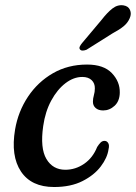

<svg xmlns="http://www.w3.org/2000/svg" viewBox="-20 -721 532 751"><path d="M302 -420Q268 -420 236 -395.5Q204 -371 180.5 -327.8Q157 -284.5 149 -228Q136.5 -141.5 161.5 -99.2Q186.5 -57 235.5 -57Q275 -57 309 -80.2Q343 -103.5 360 -146Q367 -157 373.5 -163.5Q380 -170 389 -170Q398 -170 403.2 -161.5Q408.5 -153 404.5 -137Q400 -104 374.2 -70Q348.5 -36 302.8 -12.8Q257 10.5 191.5 10.5Q102.5 10.5 62 -50.2Q21.5 -111 39 -214.5Q51 -285 89.5 -342.8Q128 -400.5 187 -434.5Q246 -468.5 320.5 -468.5Q385.5 -468.5 417.5 -435Q449.5 -401.5 448.5 -358.5Q448 -325.5 428.2 -307.2Q408.5 -289 383.5 -289Q364.5 -289 353.8 -298.8Q343 -308.5 343.5 -324Q343.5 -335.5 347.2 -348.5Q351 -361.5 351 -375Q351.5 -395 338.5 -407.5Q325.5 -420 302 -420ZM377.5 -643.5Q399.5 -672 419.8 -687.8Q440 -703.5 463 -700Q482 -697 488.5 -682Q495 -667 487.5 -650Q480 -632 463.8 -618.5Q447.5 -605 421 -591L318.5 -526.5Q311 -523.5 303.8 -523.2Q296.5 -523 293 -527.5Q289 -532.5 292.2 -539.2Q295.5 -546 301 -552.5Z"/></svg>

Font: Fraunces 9pt S050
Style: Italic
Weight: 400
Italic angle: -16°
Version: Version 1.000; ttfautohint (v1.8.3)